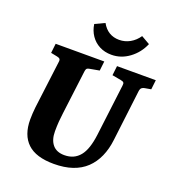

<svg xmlns="http://www.w3.org/2000/svg" viewBox="-140 -870 895 991"><g transform="rotate(20 307.5 -375.0)"><path d="M267 13Q169 13 122 -31.5Q75 -76 75 -161Q75 -176 76 -193.5Q77 -211 79 -229L112 -490Q114 -502 109.5 -507Q105 -512 94 -514L59 -521L65 -573H332L326 -521L276 -512Q269 -511 262 -508Q255 -505 253 -488L223 -249Q220 -227 218 -202Q216 -177 216 -148Q216 -101 238 -74.5Q260 -48 303 -48Q330 -48 351 -57.5Q372 -67 387.5 -86Q403 -105 413 -135Q423 -165 428 -205L463 -488Q465 -500 461 -505Q457 -510 445 -512L396 -521L402 -573H615L609 -521L575 -515Q567 -514 560 -509Q553 -504 551 -490L517 -210Q511 -158 492.5 -116.5Q474 -75 443.5 -46Q413 -17 369 -2Q325 13 267 13ZM354 -618Q317 -618 288 -633Q259 -648 240.5 -675Q222 -702 217 -737L270 -762Q286 -733 310 -718.5Q334 -704 365 -704Q397 -704 424.5 -719.5Q452 -735 471 -763L518 -736Q496 -684 451.5 -651Q407 -618 354 -618Z"/></g></svg>

Font: Yrsa
Style: Italic
Weight: 400
Italic angle: -7.10001°
Designer: Anna Giedrys (Yrsa+Rasa design), David Brezina (Yrsa art-direction, Rasa art-direction, design)
Foundry: Rosetta Type Foundry
Version: Version 2.004